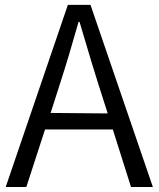

<svg xmlns="http://www.w3.org/2000/svg" viewBox="-20 -750 641 772"><path d="M183.6 -295.9 221.7 -415C246.1 -490.2 270.5 -572.3 295.9 -662.1H299.8C335.9 -539.1 361.3 -456.1 375 -413.1L413.1 -293.9ZM506.8 2H594.7L343.8 -730.5H252.9L2.9 2H85.9L161.1 -229.5H433.6Z"/></svg>

Font: Gen Shin Gothic P Normal
Style: Regular
Weight: 300
Designer: [Source Han Sans]
Ryoko NISHIZUKA  (kana & ideographs); Paul D. Hunt (Latin, Greek & Cyrillic); Wenlong ZHANG  (bopomofo
Version: Version 1.002.20150607